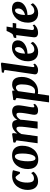

<svg xmlns="http://www.w3.org/2000/svg" viewBox="1560 -2417 1111 4271"><g transform="rotate(-90 2115.5 -281.5)"><path d="M215 10Q129.5 10 78.5 -48Q27.5 -106 26 -219Q25 -281 44 -342.5Q63 -404 101.8 -455Q140.5 -506 200.2 -536.5Q260 -567 340.5 -567Q370 -567 405.5 -562.5Q441 -558 465 -548L425.5 -394H390Q378.5 -412 363.2 -434.8Q348 -457.5 332.5 -474.5Q317 -491.5 306 -491.5Q285.5 -491.5 264.2 -472.2Q243 -453 225.8 -417.5Q208.5 -382 198.2 -332.8Q188 -283.5 189.5 -224.5Q191 -173 200.8 -141.5Q210.5 -110 229 -95.8Q247.5 -81.5 276.5 -81.5Q308 -81.5 331 -90Q354 -98.5 371 -112.5Q388 -126.5 401 -143.5L431 -94.5Q418 -73.5 389 -49Q360 -24.5 316.5 -7.2Q273 10 215 10Z M793.5 -568Q862 -568 910 -542.5Q958 -517 983.2 -467Q1008.5 -417 1009 -344.5Q1009.5 -271 989.2 -206Q969 -141 929.5 -91.8Q890 -42.5 833 -14.2Q776 14 703 14Q636 14 588.8 -12Q541.5 -38 516.5 -88.5Q491.5 -139 490.5 -211.5Q490 -285.5 510.2 -350.2Q530.5 -415 569.8 -464Q609 -513 665.5 -540.5Q722 -568 793.5 -568ZM772.5 -506Q748 -506 730 -487.5Q712 -469 699 -438.5Q686 -408 678 -370.2Q670 -332.5 666.5 -293Q663 -253.5 663.5 -218Q664 -150.5 672.8 -113.5Q681.5 -76.5 696 -62.2Q710.5 -48 728 -48Q752.5 -48 770.5 -66Q788.5 -84 801.2 -114.8Q814 -145.5 821.8 -183.2Q829.5 -221 833 -261Q836.5 -301 836 -337.5Q835.5 -405.5 827 -441.8Q818.5 -478 804.2 -492Q790 -506 772.5 -506Z M1290.5 -555 1281.5 -450.5Q1296.5 -475 1317.8 -496.2Q1339 -517.5 1364 -533.5Q1389 -549.5 1416.5 -558.2Q1444 -567 1473 -567Q1508 -567 1532.5 -554.2Q1557 -541.5 1570.8 -511.8Q1584.5 -482 1587.5 -431.5Q1588 -423.5 1588 -414Q1588 -404.5 1587.2 -394.5Q1586.5 -384.5 1585.5 -374L1564 -407Q1579.5 -447 1601 -476.8Q1622.5 -506.5 1649.8 -526.8Q1677 -547 1709.5 -557Q1742 -567 1779.5 -567Q1835.5 -567 1872 -534.2Q1908.5 -501.5 1908.5 -420Q1908.5 -405 1904.5 -374Q1900.5 -343 1895 -308.5Q1889.5 -274 1884.5 -247Q1880 -222 1875.2 -195Q1870.5 -168 1867 -143.2Q1863.5 -118.5 1863.5 -100.5Q1863.5 -82.5 1869.2 -77.8Q1875 -73 1882.5 -73Q1891 -73 1900.2 -77.8Q1909.5 -82.5 1926.5 -95.5L1940.5 -61Q1935 -53.5 1917 -36.5Q1899 -19.5 1868.5 -4.8Q1838 10 1794.5 10Q1752 10 1731 -2.8Q1710 -15.5 1703.8 -34.2Q1697.5 -53 1697.5 -71.5Q1697.5 -86 1701.2 -109.8Q1705 -133.5 1710.5 -161.2Q1716 -189 1720.5 -216.5Q1725 -243 1730.2 -275.8Q1735.5 -308.5 1739.2 -341.5Q1743 -374.5 1742.5 -403Q1742 -443.5 1732.5 -457.2Q1723 -471 1703 -471Q1684.5 -471 1664.2 -460.8Q1644 -450.5 1624.8 -430.8Q1605.5 -411 1589.8 -383.5Q1574 -356 1564.5 -321.5L1588 -410Q1588 -387 1586.2 -358.8Q1584.5 -330.5 1581.8 -301.5Q1579 -272.5 1575.5 -247L1546.5 0H1389.5L1417.5 -216Q1421 -243.5 1424.8 -275.5Q1428.5 -307.5 1431 -339.8Q1433.5 -372 1433 -400Q1431.5 -445.5 1420.5 -458.2Q1409.5 -471 1386.5 -471Q1373 -471 1357.8 -462.5Q1342.5 -454 1326.5 -438.5Q1310.5 -423 1295.8 -403Q1281 -383 1269.5 -360.5L1220.5 0H1064.5L1128.5 -470L1076.5 -499L1084.5 -541L1264.5 -567Z M1974 254 2072.5 -470.5 2019.5 -499 2027.5 -541 2214 -567 2238.5 -555 2233.5 -512.5Q2249 -527 2269.2 -539.5Q2289.5 -552 2314.8 -559.5Q2340 -567 2370.5 -567Q2426.5 -567 2464.2 -542.2Q2502 -517.5 2521 -470.2Q2540 -423 2540 -355.5Q2540 -294.5 2525 -239.8Q2510 -185 2482 -139.2Q2454 -93.5 2413.8 -60Q2373.5 -26.5 2322.2 -8.2Q2271 10 2211.5 10Q2199.5 10 2186.8 8.5Q2174 7 2162 5L2126.5 254ZM2171.5 -64.5Q2182.5 -60.5 2195.2 -58.8Q2208 -57 2224.5 -57Q2257.5 -57 2282.2 -73.8Q2307 -90.5 2324.5 -119.5Q2342 -148.5 2353 -187Q2364 -225.5 2369 -268.8Q2374 -312 2374 -356Q2374 -390 2366.5 -419Q2359 -448 2343.8 -465.2Q2328.5 -482.5 2303.5 -482.5Q2286 -482.5 2271.5 -475.5Q2257 -468.5 2245.2 -457.2Q2233.5 -446 2223.5 -433Z M2759 -109.5Q2756.5 -92.5 2760.8 -82.8Q2765 -73 2777 -73Q2784.5 -73 2793.5 -77Q2802.5 -81 2822 -95.5L2835 -61Q2829 -53 2811.5 -36.2Q2794 -19.5 2763 -4.8Q2732 10 2686 10Q2666.5 10 2645.8 3.5Q2625 -3 2611 -17.5Q2597 -32 2597 -56Q2597 -62 2597.8 -69.2Q2598.5 -76.5 2599.5 -83.2Q2600.5 -90 2601.5 -93.5L2696 -736.5L2630.5 -756.5L2640.5 -796L2834 -817L2859 -803Z M3320.5 -106Q3307.5 -84.5 3277.8 -57Q3248 -29.5 3202.8 -9Q3157.5 11.5 3096.5 11.5Q3039 11.5 2999.2 -7.5Q2959.5 -26.5 2935 -58.8Q2910.5 -91 2899.5 -130.8Q2888.5 -170.5 2888 -212Q2887.5 -290 2910.8 -355.5Q2934 -421 2976 -469Q3018 -517 3075 -543.8Q3132 -570.5 3198 -570.5Q3252 -570.5 3286 -554.2Q3320 -538 3336.2 -510.2Q3352.5 -482.5 3353.5 -448Q3355 -399.5 3336.2 -363Q3317.5 -326.5 3285.5 -300.8Q3253.5 -275 3214 -258.2Q3174.5 -241.5 3133.5 -233.5Q3092.5 -225.5 3057 -224.5Q3057 -187 3062.8 -159Q3068.5 -131 3080.2 -112.2Q3092 -93.5 3109 -83.8Q3126 -74 3147 -74Q3185 -74 3212.2 -87Q3239.5 -100 3258.5 -119Q3277.5 -138 3290.5 -155ZM3163 -503Q3134.5 -503 3115 -481.8Q3095.5 -460.5 3083.2 -427Q3071 -393.5 3064.8 -355.2Q3058.5 -317 3057 -282.5Q3074 -283.5 3094.2 -290.2Q3114.5 -297 3134 -309.5Q3153.5 -322 3169.8 -340.5Q3186 -359 3195.2 -382.8Q3204.5 -406.5 3203.5 -435.5Q3202 -469 3191.8 -486Q3181.5 -503 3163 -503Z M3591.5 -189.5Q3589.5 -173.5 3587.8 -161.2Q3586 -149 3584.8 -139.5Q3583.5 -130 3583.5 -121.5Q3583.5 -101.5 3592.5 -91.5Q3601.5 -81.5 3619 -81.5Q3638.5 -81.5 3656.2 -88.2Q3674 -95 3692 -110.5L3704 -71.5Q3690 -55.5 3665.8 -36.5Q3641.5 -17.5 3604.8 -3.8Q3568 10 3515.5 10Q3479 10 3450.2 -9Q3421.5 -28 3421.5 -78Q3421.5 -80.5 3421.8 -85.5Q3422 -90.5 3423.5 -102Q3425 -113.5 3427.8 -135Q3430.5 -156.5 3434.5 -192L3470.5 -476H3403L3414.5 -529L3483.5 -552.5Q3498 -564.5 3512.2 -588Q3526.5 -611.5 3539.5 -639Q3552.5 -666.5 3562.5 -690.5H3660L3638 -554H3740.5L3729.5 -476H3627Z M4179.5 -106Q4166.5 -84.5 4136.8 -57Q4107 -29.5 4061.8 -9Q4016.5 11.5 3955.5 11.5Q3898 11.5 3858.2 -7.5Q3818.5 -26.5 3794 -58.8Q3769.5 -91 3758.5 -130.8Q3747.5 -170.5 3747 -212Q3746.5 -290 3769.8 -355.5Q3793 -421 3835 -469Q3877 -517 3934 -543.8Q3991 -570.5 4057 -570.5Q4111 -570.5 4145 -554.2Q4179 -538 4195.2 -510.2Q4211.5 -482.5 4212.5 -448Q4214 -399.5 4195.2 -363Q4176.5 -326.5 4144.5 -300.8Q4112.5 -275 4073 -258.2Q4033.5 -241.5 3992.5 -233.5Q3951.5 -225.5 3916 -224.5Q3916 -187 3921.8 -159Q3927.5 -131 3939.2 -112.2Q3951 -93.5 3968 -83.8Q3985 -74 4006 -74Q4044 -74 4071.2 -87Q4098.5 -100 4117.5 -119Q4136.5 -138 4149.5 -155ZM4022 -503Q3993.5 -503 3974 -481.8Q3954.5 -460.5 3942.2 -427Q3930 -393.5 3923.8 -355.2Q3917.5 -317 3916 -282.5Q3933 -283.5 3953.2 -290.2Q3973.5 -297 3993 -309.5Q4012.5 -322 4028.8 -340.5Q4045 -359 4054.2 -382.8Q4063.5 -406.5 4062.5 -435.5Q4061 -469 4050.8 -486Q4040.5 -503 4022 -503Z"/></g></svg>

Font: Merriweather 20pt Black
Style: Italic
Weight: 900
Italic angle: -7.8°
Version: Version 2.101